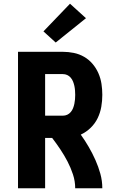

<svg xmlns="http://www.w3.org/2000/svg" viewBox="-20 -1014 640 1034"><path d="M77 0V-735H318Q348 -735 377.5 -729Q407 -723 433 -708Q459 -693 478.5 -670Q498 -647 510 -619.5Q522 -592 526.5 -562.5Q531 -533 531 -503Q531 -471 525.5 -439Q520 -407 506 -378Q492 -349 468.5 -326Q445 -303 415 -289Q438 -257 458 -222.5Q478 -188 494 -152Q510 -116 520.5 -78Q531 -40 531 0H385Q385 -38 373 -74.5Q361 -111 343.5 -144.5Q326 -178 305 -209.5Q284 -241 261 -271H223V0ZM223 -391H318Q331 -391 342 -396Q353 -401 361 -410.5Q369 -420 373.5 -431.5Q378 -443 380.5 -455Q383 -467 384 -479Q385 -491 385 -503Q385 -515 384 -527.5Q383 -540 380.5 -551.5Q378 -563 373.5 -574.5Q369 -586 361 -595.5Q353 -605 342 -610Q331 -615 318 -615H223ZM280 -785 214 -845 357 -994 443 -916Z"/></svg>

Font: Iosevka Curly Heavy Extended
Style: Regular
Weight: 900
Width: 7
Monospace: yes
Designer: Belleve Invis
Foundry: Belleve Invis
Version: Version 11.1.0; ttfautohint (v1.8.3)